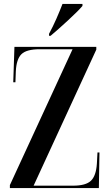

<svg xmlns="http://www.w3.org/2000/svg" viewBox="-20 -951 558 971"><path d="M30 0H480L483 -180H473L470 -124Q466 -62 440 -37Q414 -12 350 -12H150L467 -700V-714H53L47 -535H58L60 -590Q63 -652 88.5 -677Q114 -702 181 -702H347L30 -15ZM228 -770H236Q273 -801 324 -848Q375 -895 397 -921V-931H296Q283 -897 265.5 -857Q248 -817 228 -780Z"/></svg>

Font: Noto Serif Display Condensed Semi
Style: Regular
Weight: 600
Width: 3
Designer: Monotype Design Team
Foundry: Monotype Imaging Inc.
Version: Version 1.900